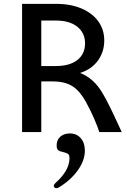

<svg xmlns="http://www.w3.org/2000/svg" viewBox="-20 -688 664 1000"><path d="M95 -668H270Q348 -668 405 -643.5Q462 -619 492.5 -576Q523 -533 523 -477Q523 -418 490 -372.5Q457 -327 397 -308Q468 -281 514 -203Q544 -153 596 -39L614 0H497Q492 -19 472.5 -65Q453 -111 427 -158Q397 -213 358 -238.5Q319 -264 253 -264H195V0H95ZM270 -344Q343 -344 383 -375.5Q423 -407 423 -462Q423 -516 383 -548.5Q343 -581 270 -581H195V-344ZM422 96Q422 148 384.5 200Q347 252 285 289Q279 292 274 292Q268 292 264 288.5Q260 285 260 280Q260 274 268 266Q342 200 342 136Q342 119 334 113.5Q326 108 309 104Q292 101 283.5 94.5Q275 88 275 70Q275 41 294 24Q313 7 344 7Q379 7 400.5 31.5Q422 56 422 96Z"/></svg>

Font: Madhuban
Style: Regular
Weight: 400
Designer: jaikishan Patel
Foundry: MagicType
Version: Version 1.000